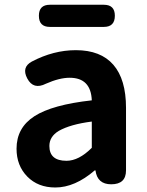

<svg xmlns="http://www.w3.org/2000/svg" viewBox="-20 -789 631 822"><path d="M456.1 0Q396.5 0 388.7 -59.6H385.7Q300.8 13.7 216.8 13.7Q142.6 13.7 96.7 -33.2Q50.8 -80.1 50.8 -152.3Q50.8 -242.2 127.4 -291.5Q204.1 -340.8 373 -359.4Q369.1 -456.1 278.3 -456.1Q234.4 -456.1 176.8 -430.7Q123 -403.3 96.7 -453.1Q71.3 -501 116.2 -525.4Q209 -574.2 304.7 -574.2Q411.1 -574.2 465.3 -511.7Q519.5 -449.2 519.5 -327.1V-59.6Q519.5 0 456.1 0ZM231.4 -228.5Q191.4 -204.1 191.4 -164.1Q191.4 -100.6 264.6 -100.6Q317.4 -100.6 373 -156.2V-268.6Q281.2 -256.8 231.4 -228.5ZM424.8 -673.8H193.4Q146.5 -673.8 146.5 -721.7Q146.5 -768.6 193.4 -768.6H424.8Q471.7 -768.6 471.7 -721.7Q471.7 -673.8 424.8 -673.8Z"/></svg>

Font: GenSenMaruGothic TW TTF Bold
Style: Regular
Weight: 700
Version: Version 1.301